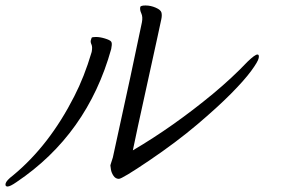

<svg xmlns="http://www.w3.org/2000/svg" viewBox="-47 -665 1067 701"><path d="M359 -486Q272 -174 13 0Q-10 16 -19.5 16Q-29 16 -26.5 5Q-24 -6 1 -25Q133 -134 224 -313Q261 -385 287 -473L288 -477Q291 -494 287 -502.5Q283 -511 284.5 -517.5Q286 -524 287.5 -527Q289 -530 303.5 -530Q318 -530 336 -524.5Q354 -519 358.5 -513.5Q363 -508 360 -493ZM528 -530 457 -206 438 -116Q586 -203 730 -322Q801 -381 857 -440Q884 -466 893 -466Q900 -466 897.5 -453Q895 -440 870 -406Q845 -372 796.5 -323Q748 -274 672.5 -210Q597 -146 498 -79Q399 -12 387 -12Q375 -12 367.5 -23Q360 -34 358 -46Q356 -58 356 -61L357 -65L365 -90L429 -384L471 -583Q475 -603 469 -616Q463 -629 465 -638V-639Q466 -645 484.5 -645Q503 -645 521.5 -637Q540 -629 542.5 -619Q545 -609 542 -595Z"/></svg>

Font: LXGW Bright GB
Style: Italic
Weight: 400
Italic angle: -12°
Designer: Christian Thalmann (Catharsis Fonts)
Foundry: LXGW / Christian Thalmann (Catharsis Fonts) / Fontworks Inc.
Version: Version 5.510